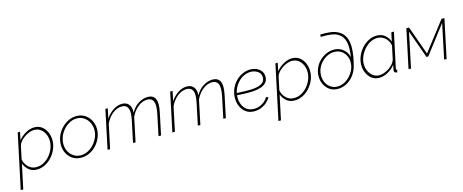

<svg xmlns="http://www.w3.org/2000/svg" viewBox="-76 -1504 6000 2490"><g transform="rotate(-15 2924.0 -259.0)"><path d="M126 -520H157L134 -412Q176 -463 234.5 -495.5Q293 -528 349 -528Q408 -528 449.5 -496.5Q491 -465 513 -414.5Q535 -364 535 -307Q535 -248 512 -191.5Q489 -135 448.5 -89.5Q408 -44 355.5 -17Q303 10 244 10Q179 10 136 -27Q93 -64 74 -116L4 213H-30ZM245 -22Q297 -22 343 -46.5Q389 -71 424.5 -112.5Q460 -154 480 -203.5Q500 -253 500 -303Q500 -355 480 -399Q460 -443 423.5 -469.5Q387 -496 337 -496Q310 -496 276.5 -484Q243 -472 211 -451Q179 -430 155 -403Q131 -376 122 -346L84 -167Q96 -106 139.5 -64Q183 -22 245 -22Z M839 10Q768 10 717 -27Q666 -64 641.5 -125Q617 -186 627 -258Q634 -313 660.5 -362Q687 -411 726.5 -448Q766 -485 814.5 -506.5Q863 -528 915 -528Q984 -528 1035.5 -491Q1087 -454 1112.5 -392.5Q1138 -331 1128 -258Q1120 -204 1094.5 -155.5Q1069 -107 1030.5 -70Q992 -33 943 -11.5Q894 10 839 10ZM843 -21Q887 -21 929 -40.5Q971 -60 1005.5 -93.5Q1040 -127 1063 -170Q1086 -213 1093 -259Q1102 -324 1080 -378Q1058 -432 1013.5 -464.5Q969 -497 911 -497Q852 -497 798.5 -464Q745 -431 707.5 -376.5Q670 -322 661 -257Q652 -192 673.5 -138.5Q695 -85 739.5 -53Q784 -21 843 -21Z M1303 -520H1335L1308 -390Q1353 -455 1410.5 -491.5Q1468 -528 1527 -528Q1587 -528 1618.5 -488Q1650 -448 1644 -377Q1684 -451 1746.5 -489.5Q1809 -528 1872 -528Q1986 -528 1986 -398Q1986 -376 1982.5 -349.5Q1979 -323 1973 -294L1911 0H1877L1938 -290Q1949 -345 1949 -385Q1949 -496 1857 -496Q1792 -496 1732.5 -448.5Q1673 -401 1637 -324L1569 0H1535L1596 -290Q1608 -346 1608 -387Q1608 -496 1516 -496Q1451 -496 1391.5 -449Q1332 -402 1296 -325L1227 0H1193Z M2173 -520H2205L2178 -390Q2223 -455 2280.5 -491.5Q2338 -528 2397 -528Q2457 -528 2488.5 -488Q2520 -448 2514 -377Q2554 -451 2616.5 -489.5Q2679 -528 2742 -528Q2856 -528 2856 -398Q2856 -376 2852.5 -349.5Q2849 -323 2843 -294L2781 0H2747L2808 -290Q2819 -345 2819 -385Q2819 -496 2727 -496Q2662 -496 2602.5 -448.5Q2543 -401 2507 -324L2439 0H2405L2466 -290Q2478 -346 2478 -387Q2478 -496 2386 -496Q2321 -496 2261.5 -449Q2202 -402 2166 -325L2097 0H2063Z M3162 10Q3098 10 3053.5 -21.5Q3009 -53 2985 -105.5Q2961 -158 2962 -221Q2962 -279 2983.5 -334Q3005 -389 3044.5 -432.5Q3084 -476 3138 -502Q3192 -528 3255 -528Q3292 -528 3329 -512.5Q3366 -497 3391 -466Q3416 -435 3417 -390Q3419 -318 3354.5 -280.5Q3290 -243 3155 -243Q3120 -243 3082 -244.5Q3044 -246 2998 -249Q2996 -235 2996 -222Q2996 -166 3015.5 -120.5Q3035 -75 3074 -48Q3113 -21 3170 -21Q3209 -21 3246 -36Q3283 -51 3311.5 -75.5Q3340 -100 3354 -129L3385 -119Q3368 -87 3336 -57.5Q3304 -28 3259.5 -9Q3215 10 3162 10ZM3249 -497Q3188 -497 3136.5 -466.5Q3085 -436 3050 -386Q3015 -336 3002 -278Q3048 -276 3085 -274.5Q3122 -273 3157 -273Q3243 -273 3292.5 -288Q3342 -303 3362.5 -329.5Q3383 -356 3381 -390Q3380 -427 3359.5 -450.5Q3339 -474 3308.5 -485.5Q3278 -497 3249 -497Z M3586 -520H3617L3594 -412Q3636 -463 3694.5 -495.5Q3753 -528 3809 -528Q3868 -528 3909.5 -496.5Q3951 -465 3973 -414.5Q3995 -364 3995 -307Q3995 -248 3972 -191.5Q3949 -135 3908.5 -89.5Q3868 -44 3815.5 -17Q3763 10 3704 10Q3639 10 3596 -27Q3553 -64 3534 -116L3464 213H3430ZM3705 -22Q3757 -22 3803 -46.5Q3849 -71 3884.5 -112.5Q3920 -154 3940 -203.5Q3960 -253 3960 -303Q3960 -355 3940 -399Q3920 -443 3883.5 -469.5Q3847 -496 3797 -496Q3770 -496 3736.5 -484Q3703 -472 3671 -451Q3639 -430 3615 -403Q3591 -376 3582 -346L3544 -167Q3556 -106 3599.5 -64Q3643 -22 3705 -22Z M4284 10Q4218 10 4170 -26Q4122 -62 4099 -121.5Q4076 -181 4086 -251Q4093 -301 4118 -345.5Q4143 -390 4181 -423.5Q4219 -457 4265.5 -476.5Q4312 -496 4362 -496Q4410 -496 4450 -476Q4490 -456 4517 -421Q4544 -386 4552 -342Q4573 -473 4554 -548.5Q4535 -624 4479 -659Q4439 -686 4379.5 -694Q4320 -702 4243 -699V-730Q4322 -734 4386 -724.5Q4450 -715 4495 -686Q4543 -657 4569.5 -604Q4596 -551 4596 -467Q4596 -360 4555 -213Q4537 -151 4498 -100.5Q4459 -50 4403.5 -20Q4348 10 4284 10ZM4288 -21Q4330 -21 4371 -39.5Q4412 -58 4445.5 -90.5Q4479 -123 4501.5 -164Q4524 -205 4530 -251Q4538 -310 4518 -358.5Q4498 -407 4457 -436.5Q4416 -466 4360 -466Q4303 -466 4251.5 -436.5Q4200 -407 4164 -358Q4128 -309 4119 -249Q4110 -186 4130 -134Q4150 -82 4191.5 -51.5Q4233 -21 4288 -21Z M4840 10Q4783 10 4741.5 -21Q4700 -52 4677.5 -102Q4655 -152 4655 -209Q4655 -270 4679 -327Q4703 -384 4744 -429.5Q4785 -475 4837 -501.5Q4889 -528 4945 -528Q5013 -528 5056 -490.5Q5099 -453 5117 -402L5142 -520H5177L5078 -57Q5076 -50 5076 -45Q5076 -32 5090 -32L5083 0Q5079 0 5075.5 0.5Q5072 1 5069 0Q5042 -5 5042 -31Q5042 -35 5043 -40.5Q5044 -46 5047 -60.5Q5050 -75 5056 -106Q5015 -54 4956.5 -22Q4898 10 4840 10ZM4850 -22Q4880 -22 4914 -34Q4948 -46 4980 -67Q5012 -88 5035.5 -115Q5059 -142 5068 -172L5106 -351Q5101 -390 5079 -423Q5057 -456 5022.5 -476Q4988 -496 4945 -496Q4895 -496 4849 -471Q4803 -446 4767.5 -404.5Q4732 -363 4711 -313Q4690 -263 4690 -212Q4690 -161 4710.5 -117.5Q4731 -74 4767 -48Q4803 -22 4850 -22Z M5234 0 5344 -520H5380L5518 -134L5816 -520H5855L5745 0H5712L5810 -467L5524 -93H5500L5366 -469L5267 0Z"/></g></svg>

Font: Raleway ExtraLight
Style: Italic
Weight: 200
Italic angle: -12°
Designer: Matt McInerney, Pablo Impallari, Rodrigo Fuenzalida
Foundry: Matt McInerney, Pablo Impallari, Rodrigo Fuenzalida
Version: Version 4.026